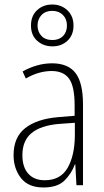

<svg xmlns="http://www.w3.org/2000/svg" viewBox="-20 -819 460 849"><path d="M210 -539Q281 -539 314 -496Q347 -453 347 -357V0H318L313 -92H311Q296 -51 265 -20.5Q234 10 172 10Q105 10 72.5 -32Q40 -74 40 -133Q40 -212 91.5 -252.5Q143 -293 237 -301L310 -307V-353Q310 -437 285.5 -471Q261 -505 208 -505Q182 -505 154 -497.5Q126 -490 94 -472L80 -503Q110 -520 143 -529.5Q176 -539 210 -539ZM240 -271Q160 -264 119.5 -230.5Q79 -197 79 -133Q79 -80 105 -51Q131 -22 178 -22Q247 -22 278.5 -76Q310 -130 311 -218V-276ZM212 -614Q172 -614 144.5 -638.5Q117 -663 117 -706Q117 -749 144 -774Q171 -799 211 -799Q251 -799 278 -773.5Q305 -748 305 -706Q305 -664 278.5 -639Q252 -614 212 -614ZM212 -642Q241 -642 258.5 -659.5Q276 -677 276 -706Q276 -735 258 -753Q240 -771 211 -771Q181 -771 163.5 -752.5Q146 -734 146 -706Q146 -679 163 -660.5Q180 -642 212 -642Z"/></svg>

Font: Noto Sans Lao UI Cond ExtLt
Style: Regular
Weight: 200
Width: 3
Designer: Monotype Design Team
Foundry: Monotype Imaging Inc.
Version: Version 2.000; ttfautohint (v1.8.4.7-5d5b)